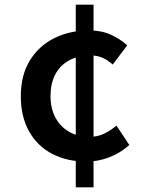

<svg xmlns="http://www.w3.org/2000/svg" viewBox="-20 -759 620 821"><path d="M351 -68Q267 -68 203.5 -101Q140 -134 104.5 -197Q69 -260 69 -348Q69 -438 108 -501Q147 -564 213.5 -596.5Q280 -629 361 -629Q414 -629 454.5 -610.5Q495 -592 524 -565L462 -483Q440 -503 417 -512.5Q394 -522 368 -522Q314 -522 275 -500.5Q236 -479 216 -440Q196 -401 196 -348Q196 -296 216.5 -257Q237 -218 274.5 -196Q312 -174 364 -174Q399 -174 427.5 -188.5Q456 -203 478 -222L533 -139Q494 -104 446 -86Q398 -68 351 -68ZM304 42V-739H380V42Z"/></svg>

Font: Noto Sans JP Thin SemiBold
Style: Regular
Weight: 600
Version: Version 2.004-H2;hotconv 1.0.118;makeotfexe 2.5.65603